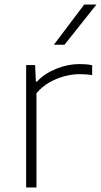

<svg xmlns="http://www.w3.org/2000/svg" viewBox="-20 -828 446 848"><path d="M95.5 0V-540.5H135L138.5 -467.5H143Q177 -503.5 228.2 -524.2Q279.5 -545 330.5 -545Q346.5 -545 359.2 -544Q372 -543 387 -540V-496Q373.5 -498.5 359.5 -499.5Q345.5 -500.5 330 -500.5Q301 -500.5 266.5 -491.8Q232 -483 199 -464.5Q166 -446 141 -416V0ZM218 -630.5 352 -808H406L265 -630.5Z"/></svg>

Font: Encode Sans Expanded ExtraLight
Style: Regular
Weight: 200
Width: 7
Designer: Multiple Designers
Foundry: Impallari Type
Version: Version 3.000; ttfautohint (v1.8.3) -l 8 -r 50 -G 200 -x 14 